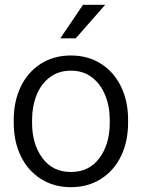

<svg xmlns="http://www.w3.org/2000/svg" viewBox="-20 -766 588 796"><path d="M294 -607H230L324 -746H416ZM274 -536Q345 -536 399 -501.5Q453 -467 482 -406.5Q511 -346 511 -270V-256Q511 -180 482 -119.5Q453 -59 399 -24.5Q345 10 274 10Q203 10 149 -24.5Q95 -59 66 -119.5Q37 -180 37 -256V-270Q37 -346 66 -406.5Q95 -467 149 -501.5Q203 -536 274 -536ZM274 -53Q350 -53 392.5 -111Q435 -169 435 -256V-270Q435 -325 416 -371.5Q397 -418 361 -445.5Q325 -473 274 -473Q223 -473 186.5 -445.5Q150 -418 131.5 -371.5Q113 -325 113 -270V-256Q113 -169 155.5 -111Q198 -53 274 -53Z"/></svg>

Font: Freesentation 4 Regular
Style: Regular
Weight: 400
Designer: glyphs from Roboto by Christian Robertson / Hangul glyphs from Noto Sans CJK(Source Han Sans) by Jang Soo-young and Kang
Foundry: PT&
Version: Version 2.001